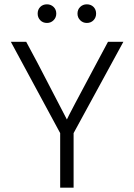

<svg xmlns="http://www.w3.org/2000/svg" viewBox="-20 -867 620 887"><path d="M320 -252V0H258V-252L30 -674H101L154 -575L289 -315Q297 -334 426 -575L479 -674H550ZM424 -804Q424 -786 412 -773.5Q400 -761 381 -761Q363 -761 350.5 -773.5Q338 -786 338 -804Q338 -823 350.5 -835Q363 -847 381 -847Q400 -847 412 -835Q424 -823 424 -804ZM240 -804Q240 -786 227.5 -773.5Q215 -761 197 -761Q178 -761 166 -773.5Q154 -786 154 -804Q154 -823 166 -835Q178 -847 197 -847Q215 -847 227.5 -835Q240 -823 240 -804Z"/></svg>

Font: Hind Guntur Light
Style: Regular
Weight: 300
Designer: Manushi Parikh, Hitesh Malaviya
Foundry: Indian Type Foundry
Version: Version 1.002;PS 1.0;hotconv 1.0.86;makeotf.lib2.5.63406; tt